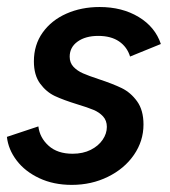

<svg xmlns="http://www.w3.org/2000/svg" viewBox="-23 -515 482 545"><path d="M-3.4 -126.5 85.9 -156.2Q89.8 -124 115 -101.3Q140.1 -78.6 183.1 -78.6Q212.4 -78.6 234.4 -89.6Q256.3 -100.6 268.3 -118.2Q280.3 -135.7 280.3 -154.8Q280.3 -172.9 269.5 -184.6Q258.8 -196.3 242.4 -203.1Q226.1 -210 196.8 -218.8Q157.2 -231 132.8 -242.4Q108.4 -253.9 90.8 -277.8Q73.2 -301.8 73.2 -340.8Q73.2 -387.7 98.1 -422.6Q123 -457.5 165.5 -476.3Q208 -495.1 259.8 -495.1Q323.7 -495.1 370.6 -466.8Q417.5 -438.5 433.6 -390.1L346.2 -354.5Q337.9 -381.8 314.9 -397.5Q292 -413.1 255.9 -413.1Q219.7 -413.1 197.3 -397Q174.8 -380.9 174.8 -354Q174.8 -336.9 185.5 -325.4Q196.3 -314 212.4 -306.9Q228.5 -299.8 256.8 -290.5Q296.9 -277.3 322.5 -264.9Q348.1 -252.4 366.2 -227.3Q384.3 -202.1 384.3 -161.6Q384.3 -114.7 357.2 -75.4Q330.1 -36.1 283.4 -13.2Q236.8 9.8 180.7 9.8Q128.9 9.8 88.4 -9.3Q47.9 -28.3 24.2 -59.6Q0.5 -90.8 -3.4 -126.5Z"/></svg>

Font: Acari Sans SemiBold
Style: Italic
Weight: 600
Italic angle: -13°
Designer: Alfredo Marco Pradil and Stefan Peev
Foundry: Hanken Design Co.
Version: Version 1.045;January 11, 2019;FontCreator 11.5.0.2425 64-bi